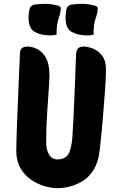

<svg xmlns="http://www.w3.org/2000/svg" viewBox="-20 -971 624 1002"><path d="M279 11Q248 11 211 0Q174 -11 140.5 -34.5Q107 -58 86 -95Q65 -132 65 -183Q65 -198 66 -237.5Q67 -277 69 -330Q71 -383 73.5 -441Q76 -499 78 -551.5Q80 -604 82 -641.5Q84 -679 84 -691Q85 -715 96.5 -721.5Q108 -728 122 -728Q147 -728 173.5 -715.5Q200 -703 219 -670.5Q238 -638 238 -577Q238 -554 234 -498.5Q230 -443 225.5 -372Q221 -301 221 -228Q221 -191 235.5 -165Q250 -139 281 -139Q309 -139 327.5 -155Q346 -171 354 -223Q357 -239 359 -275Q361 -311 363.5 -358Q366 -405 368 -456Q370 -507 372 -554Q374 -601 375 -636Q376 -671 377 -686Q379 -714 390 -721Q401 -728 415 -728Q440 -728 468.5 -716Q497 -704 516 -676Q535 -648 533 -598Q532 -550 527 -483Q522 -416 515.5 -339Q509 -262 500 -185Q493 -125 469.5 -86.5Q446 -48 412.5 -27Q379 -6 344 2.5Q309 11 279 11ZM438 -786Q388 -786 355 -804Q322 -822 322 -878Q322 -897 326 -919.5Q330 -942 352 -947Q364 -949 381 -950Q398 -951 411 -951Q439 -951 473 -942Q490 -938 490 -929Q490 -906 479 -875Q468 -844 468 -790Q452 -786 438 -786ZM245 -786Q195 -786 162 -804Q129 -822 129 -878Q129 -897 133 -919.5Q137 -942 159 -947Q171 -949 188 -950Q205 -951 218 -951Q246 -951 280 -942Q297 -938 297 -929Q297 -906 286 -875Q275 -844 275 -790Q259 -786 245 -786Z"/></svg>

Font: Protest Riot
Style: Regular
Weight: 400
Designer: Octavio Pardo
Foundry: Ashler Design
Version: Version 2.005; ttfautohint (v1.8.4.7-5d5b)